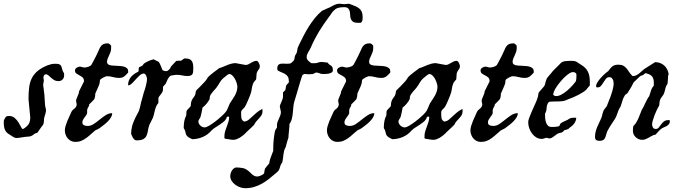

<svg xmlns="http://www.w3.org/2000/svg" viewBox="-49 -743 3648 1027"><path d="M-28.3 -99.6Q-24.9 -105.5 -22.9 -109.6Q-21 -113.8 -18.6 -116.7Q-16.1 -119.6 -12.2 -121.1Q-8.3 -122.6 0 -122.6Q17.6 -122.6 29.8 -111.8Q42 -101.1 50 -88.1Q58.1 -75.2 63.2 -64.5Q68.4 -53.7 71.8 -53.2Q71.8 -52.2 74 -53.2Q76.2 -54.2 77.6 -54.7Q97.2 -67.4 105 -80.3Q112.8 -93.3 112.8 -114.7L103.5 -212.9Q103.5 -248 106.9 -275.6Q110.4 -303.2 121.3 -325Q132.3 -346.7 152.1 -363.3Q171.9 -379.9 205.1 -393.6Q215.3 -397.5 224.9 -399.7Q234.4 -401.9 246.6 -401.9Q259.8 -401.9 266.4 -399.7Q272.9 -397.5 276.4 -392.6Q279.8 -387.7 281.5 -380.6Q283.2 -373.5 286.1 -364.3Q286.6 -363.3 287.8 -361.1Q289.1 -358.9 290.5 -356.4Q292 -354 293 -351.6Q293.9 -349.1 293.9 -348.1V-338.9Q293.9 -326.2 285.4 -317.6Q276.9 -309.1 263.2 -309.1Q250.5 -309.1 241 -314.7Q231.4 -320.3 223.9 -327.4Q216.3 -334.5 209.7 -340.1Q203.1 -345.7 196.8 -345.7Q189.9 -345.7 187 -340.3Q184.1 -335 183.1 -329.6Q183.1 -327.1 183.8 -323.2Q184.6 -319.3 184.6 -318.4Q184.6 -317.4 185.1 -316.9Q185.1 -315.9 185.3 -315.7Q185.5 -315.4 185.5 -314.9Q185.5 -308.6 183.8 -301.8Q182.1 -294.9 182.1 -287.1Q182.1 -286.1 182.1 -284.2Q182.1 -282.2 183.1 -279.8Q186.5 -257.3 188.5 -235.8Q190.4 -214.4 191.4 -189.5Q191.4 -188 191.7 -184.8Q191.9 -181.6 192.4 -178Q192.9 -174.3 193.6 -171.1Q194.3 -168 194.8 -166.5Q194.8 -165 196 -160.6Q197.3 -156.2 197.3 -153.8Q197.3 -150.9 196.3 -145.5Q195.3 -140.1 193.8 -134.5Q192.4 -128.9 190.7 -123.8Q189 -118.7 188 -115.7Q186 -105.5 186 -94.7Q186 -84 180.7 -74.2Q178.2 -71.8 174.3 -66.4Q170.4 -61 166.3 -55.2Q162.1 -49.3 158.4 -43.7Q154.8 -38.1 153.3 -36.1Q151.4 -33.2 149.2 -32.2Q147 -31.2 144.3 -30.8Q141.6 -30.3 139.2 -29.3Q136.7 -28.3 134.8 -26.4Q127 -20 121.3 -17.1Q115.7 -14.2 110.4 -13.2Q105 -12.2 97.9 -12Q90.8 -11.7 80.1 -10.3Q78.6 -9.8 73.5 -9Q68.4 -8.3 62 -7.3Q55.7 -6.3 49.3 -5.6Q43 -4.9 39.6 -4.9Q33.7 -4.9 28.1 -7.3Q22.5 -9.8 17.1 -13.4Q11.7 -17.1 6.6 -20.5Q1.5 -23.9 -2.9 -26.4Q-17.1 -35.2 -22.9 -49.6Q-28.8 -64 -28.8 -82Z M297.9 -45.4Q297.9 -56.2 301.8 -69.3Q305.7 -82.5 311 -95.7Q316.4 -108.9 322.5 -121.3Q328.6 -133.8 332.5 -143.6Q335.9 -150.9 340.3 -154.8Q344.7 -158.7 349.1 -162.1Q353.5 -165.5 356.9 -170.4Q360.4 -175.3 361.3 -185.1L357.9 -202.6Q357.9 -208.5 360.4 -214.8Q362.8 -221.2 365.7 -227.8Q368.7 -234.4 371.1 -241Q373.5 -247.6 374 -254.9L400.4 -307.6Q400.4 -322.3 392.8 -328.9Q385.3 -335.4 376.2 -339.8Q367.2 -344.2 359.6 -349.6Q352.1 -355 352.1 -366.7Q352.1 -371.6 355 -375.2Q357.9 -378.9 362.1 -381.3Q366.2 -383.8 370.8 -385.3Q375.5 -386.7 379.4 -386.7L400.4 -381.8Q405.3 -381.8 411.4 -382.8Q417.5 -383.8 423.3 -385.7Q429.2 -387.7 433.8 -390.6Q438.5 -393.6 440.9 -397.9Q442.9 -401.4 447 -409.2Q451.2 -417 455.8 -425.8Q460.4 -434.6 464.4 -442.4Q468.3 -450.2 469.7 -453.6Q476.1 -465.8 480.2 -476.3Q484.4 -486.8 489.7 -494.6Q495.1 -502.4 503.7 -506.8Q512.2 -511.2 526.9 -511.2Q533.7 -511.2 538.3 -506.3Q543 -501.5 545.4 -498.5V-483.9Q545.4 -473.6 542 -464.4Q538.6 -455.1 534.4 -446.3Q530.3 -437.5 526.9 -429.2Q523.4 -420.9 523.4 -412.1Q523.4 -404.8 527.6 -400.6Q531.7 -396.5 538.8 -394.5Q545.9 -392.6 555.4 -392.1Q564.9 -391.6 575.2 -391.1Q586.4 -390.6 597.4 -389.6Q608.4 -388.7 617.2 -385.5Q626 -382.3 631.3 -376.7Q636.7 -371.1 636.7 -360.8V-355Q624.5 -340.8 614.5 -333.5Q604.5 -326.2 587.9 -326.2Q571.3 -326.2 555.2 -330.8Q539.1 -335.4 522 -335.4Q520.5 -335.4 514.9 -333.3Q509.3 -331.1 503.2 -327.9Q497.1 -324.7 491.9 -321Q486.8 -317.4 485.8 -314.9Q485.8 -314.9 485.6 -312.5Q485.4 -310.1 484.9 -306.9Q484.4 -303.7 484.1 -301Q483.9 -298.3 483.9 -297.4Q482.9 -293.9 481 -289.6Q479 -285.2 479 -283.7L460.4 -241.7Q460.4 -240.7 460.4 -237.1Q460.4 -233.4 459.7 -228.5Q459 -223.6 457.5 -218.5Q456.1 -213.4 453.6 -210.4Q452.1 -209 448.7 -205.3Q445.3 -201.7 441.4 -197.8Q437.5 -193.8 433.8 -190.2Q430.2 -186.5 428.2 -185.1Q428.2 -179.7 426.5 -176Q424.8 -172.4 422.9 -169.2Q420.9 -166 419.2 -162.4Q417.5 -158.7 417 -153.8V-137.7Q415.5 -131.8 411.4 -126Q407.2 -120.1 402.8 -114.3Q398.4 -108.4 395 -102.1Q391.6 -95.7 391.6 -88.9Q391.6 -76.7 400.6 -73Q409.7 -69.3 419.9 -69.3Q437.5 -69.3 453.1 -80.1Q468.8 -90.8 484.4 -103.5Q500 -116.2 516.4 -127Q532.7 -137.7 551.3 -137.7Q551.3 -126.5 544.9 -115.7Q538.6 -105 529.1 -95Q519.5 -85 507.8 -75.9Q496.1 -66.9 485.8 -59.1Q484.9 -58.6 484.1 -57.9Q483.4 -57.1 480.7 -55.7Q478 -54.2 473.4 -51.8Q468.8 -49.3 460.4 -45.4Q448.2 -35.6 436.8 -24.9Q425.3 -14.2 412.6 -4.9Q399.9 4.4 385.7 10.3Q371.6 16.1 354 16.1Q341.3 16.1 331.1 11Q320.8 5.9 313.5 -2.7Q306.2 -11.2 302 -22.5Q297.9 -33.7 297.9 -45.4Z M652.3 -27.8Q653.3 -61 664.1 -88.1Q674.8 -115.2 690.4 -142.6Q694.3 -149.9 697 -158.9Q699.7 -168 701.7 -177.2Q703.6 -186.5 705.6 -195.6Q707.5 -204.6 710.4 -211.9L720.7 -250Q722.2 -253.9 725.1 -262.2Q728 -270.5 730.5 -280.8Q732.9 -291 735.1 -301.8Q737.3 -312.5 737.3 -320.8Q737.3 -324.2 736.1 -329.1Q734.9 -334 732.7 -338.6Q730.5 -343.3 727.3 -346.4Q724.1 -349.6 719.7 -349.6Q709.5 -349.6 699.5 -340.8Q689.5 -332 679.4 -320.8Q669.4 -309.6 659.4 -299.3Q649.4 -289.1 638.7 -286.1Q636.2 -287.1 636.2 -289.6Q636.2 -302.7 640.9 -313.7Q645.5 -324.7 653.3 -333.3Q661.1 -341.8 670.4 -348.1Q679.7 -354.5 689.5 -358.9Q691.9 -360.8 692.4 -364.3Q692.9 -367.7 692.9 -376Q692.9 -382.3 696.3 -384.3Q696.8 -384.8 702.4 -387Q708 -389.2 710.4 -390.1Q710.9 -390.6 712.6 -392.3Q714.4 -394 716.1 -396.2Q717.8 -398.4 719 -400.4Q720.2 -402.3 720.7 -402.8Q733.4 -411.1 745.8 -416.7Q758.3 -422.4 772.9 -425.8Q774.4 -424.8 778.1 -423.1Q781.7 -421.4 785.6 -419.2Q789.6 -417 793.2 -415.3Q796.9 -413.6 798.3 -413.1Q801.8 -410.6 804.9 -404.3Q808.1 -397.9 811 -390.6Q814 -383.3 816.4 -377Q818.8 -370.6 820.3 -367.7Q824.2 -365.2 829.3 -363.8Q834.5 -362.3 839.8 -362.3Q843.3 -362.3 847.7 -364.7Q852.1 -367.2 855.7 -370.8Q859.4 -374.5 862.1 -378.9Q864.7 -383.3 865.2 -386.7L893.1 -416.5Q895 -417.5 897.9 -417.7Q900.9 -418 904.8 -418H916.5Q918 -418 919.9 -418.9Q921.9 -419.9 922.4 -419.9Q922.9 -419.9 924.6 -421.4Q926.3 -422.9 928.5 -424.6Q930.7 -426.3 932.6 -427.7Q934.6 -429.2 935.1 -429.2Q935.1 -430.2 938.5 -430.2Q941.9 -430.2 944.3 -430.2Q957.5 -430.2 965.3 -426.3Q973.1 -422.4 977.5 -415.5Q981.9 -408.7 983.4 -399.2Q984.9 -389.6 984.9 -378.4Q984.9 -367.7 984.1 -359.6Q983.4 -351.6 980.2 -346.4Q977.1 -341.3 970.5 -338.9Q963.9 -336.4 952.1 -336.4Q939 -336.4 925.8 -339.6Q912.6 -342.8 895.5 -342.8Q894 -342.8 889.9 -342.3Q885.7 -341.8 880.6 -341.1Q875.5 -340.3 871.1 -339.6Q866.7 -338.9 865.2 -338.9Q858.9 -335 855 -330.1Q851.1 -325.2 848.1 -319.3Q845.2 -313.5 842.8 -307.4Q840.3 -301.3 837.4 -295.4L822.8 -278.8V-263.7Q822.3 -255.9 819.1 -250Q815.9 -244.1 811.8 -239Q807.6 -233.9 804 -229.2Q800.3 -224.6 798.3 -218.8V-193.4Q798.3 -192.4 795.4 -188.2Q792.5 -184.1 791.5 -183.1Q786.6 -175.8 783.7 -167Q780.8 -158.2 778.6 -149.4Q776.4 -140.6 774.4 -131.6Q772.5 -122.6 769.5 -114.3L750 -75.2Q744.1 -57.6 741.9 -42.2Q739.7 -26.9 734.1 -15.9Q728.5 -4.9 716.8 1.5Q705.1 7.8 680.2 7.8Q674.8 7.8 670.2 3.7Q665.5 -0.5 661.9 -6.3Q658.2 -12.2 655.8 -18.3Q653.3 -24.4 652.3 -27.8Z M1151.4 -3.4V-15.1Q1151.4 -28.3 1155.3 -41Q1159.2 -53.7 1164.1 -66.2Q1168.9 -78.6 1172.9 -91.8Q1176.8 -105 1176.8 -119.1Q1169.4 -119.1 1167 -118.7Q1164.6 -118.2 1163.8 -116.5Q1163.1 -114.7 1162.6 -111.8Q1162.1 -108.9 1158.2 -104Q1154.3 -97.2 1145 -89.8Q1135.7 -82.5 1125 -75.4Q1114.3 -68.4 1104 -62Q1093.8 -55.7 1088.9 -50.8L1081.1 -43.9Q1072.3 -33.2 1060.5 -24.7Q1048.8 -16.1 1035.2 -10.3Q1021.5 -4.4 1007.1 -1.5Q992.7 1.5 979 1.5Q960.4 -6.8 954.1 -12.9Q947.8 -19 945.6 -25.1Q943.4 -31.2 942.1 -39.1Q940.9 -46.9 933.6 -58.1Q933.6 -60.1 933.8 -64.7Q934.1 -69.3 934.3 -74.2Q934.6 -79.1 935.1 -83.5Q935.5 -87.9 936 -89.4Q936 -90.3 936.8 -94.7Q937.5 -99.1 939 -104.2Q940.4 -109.4 942.4 -114.5Q944.3 -119.6 946.3 -122.6Q948.2 -129.4 947.8 -138.2Q947.3 -147 951.2 -153.8Q952.1 -154.3 955.1 -157.5Q958 -160.6 961.4 -164.3Q964.8 -168 967.5 -171.1Q970.2 -174.3 970.7 -174.8Q971.7 -175.8 971.7 -179.4Q971.7 -183.1 972.2 -188.5Q973.1 -192.9 973.6 -196.8Q974.1 -200.7 975.1 -201.7L977.5 -208Q980.5 -214.4 987.3 -222.9Q994.1 -231.4 996.1 -239.7Q998 -246.6 998 -251.5Q998 -256.3 1002.9 -261.7Q1005.9 -264.2 1012.7 -271Q1019.5 -277.8 1026.9 -285.4Q1034.2 -293 1040.5 -299.8Q1046.9 -306.6 1049.3 -309.1Q1049.8 -309.6 1052 -312.7Q1054.2 -315.9 1056.4 -319.1Q1058.6 -322.3 1060.5 -325.2Q1062.5 -328.1 1062.5 -328.6Q1067.9 -335 1076.2 -342Q1084.5 -349.1 1093.3 -355.7Q1102.1 -362.3 1110.1 -368.2Q1118.2 -374 1123.5 -378.4Q1134.3 -381.3 1145 -386Q1155.8 -390.6 1166.5 -395Q1177.2 -399.4 1188.5 -402.3Q1199.7 -405.3 1211.4 -405.3L1264.6 -395.5Q1272.5 -395.5 1279.3 -398.9Q1286.1 -402.3 1293 -406.5Q1299.8 -410.6 1307.1 -414.1Q1314.5 -417.5 1323.7 -417.5Q1327.1 -417.5 1330.3 -414.1Q1333.5 -410.6 1335.7 -406Q1337.9 -401.4 1339.4 -396.7Q1340.8 -392.1 1340.8 -390.1Q1340.8 -382.8 1339.1 -378.9Q1337.4 -375 1334.7 -371.3Q1332 -367.7 1329.1 -363.3Q1326.2 -358.9 1323.7 -350.6L1321.3 -319.3Q1321.3 -318.4 1319.8 -316.7Q1318.4 -314.9 1316.4 -312.7Q1314.5 -310.5 1313 -308.8Q1311.5 -307.1 1311 -306.6Q1306.2 -299.8 1303.7 -293.2Q1301.3 -286.6 1299.8 -279.8Q1298.3 -272.9 1297.4 -266.1Q1296.4 -259.3 1294.9 -252Q1293.9 -247.6 1289.3 -235.1Q1284.7 -222.7 1278.8 -209Q1272.9 -195.3 1267.6 -183.8Q1262.2 -172.4 1260.3 -170.4Q1256.3 -165.5 1252.9 -162.4Q1249.5 -159.2 1246.8 -156.2Q1244.1 -153.3 1242.4 -149.9Q1240.7 -146.5 1240.7 -141.1Q1240.7 -138.7 1240.7 -132.8Q1240.7 -127 1241.2 -120.6Q1241.7 -114.3 1242.7 -109.4Q1243.7 -104.5 1245.1 -104Q1247.1 -99.6 1252 -95.9Q1256.8 -92.3 1262.2 -92.3L1264.6 -95.2Q1272.5 -95.2 1280.8 -102.1Q1289.1 -108.9 1299.3 -118.7Q1309.6 -128.4 1322.5 -139.6Q1335.4 -150.9 1352.5 -159.7Q1353.5 -159.7 1354.2 -158.4Q1355 -157.2 1355 -156.2V-147Q1355 -135.7 1349.9 -127.2Q1344.7 -118.7 1337.4 -110.8Q1330.1 -103 1322.8 -94.7Q1315.4 -86.4 1311 -76.2Q1308.6 -73.2 1301.3 -66.2Q1293.9 -59.1 1285.6 -51.5Q1277.3 -43.9 1270 -36.9Q1262.7 -29.8 1260.3 -26.9Q1254.9 -22 1247.8 -16.4Q1240.7 -10.7 1232.7 -6.1Q1224.6 -1.5 1216.1 1.7Q1207.5 4.9 1199.7 4.9Q1189.9 4.9 1177.7 2.4Q1165.5 0 1155.8 -1ZM1012.2 -92.3Q1012.2 -86.4 1015.4 -80.8Q1018.6 -75.2 1023.2 -70.8Q1027.8 -66.4 1033.7 -64Q1039.6 -61.5 1044.9 -61.5Q1054.2 -61.5 1069.8 -70.8Q1085.4 -80.1 1102.1 -92.8Q1118.7 -105.5 1133.5 -118.9Q1148.4 -132.3 1155.8 -141.1Q1164.1 -149.9 1169.2 -163.8Q1174.3 -177.7 1180.2 -189.5Q1186.5 -200.2 1193.8 -210.4Q1201.2 -220.7 1207 -231.4Q1212.9 -242.2 1216.8 -254.2Q1220.7 -266.1 1220.7 -279.8Q1220.7 -285.6 1217.5 -296.9Q1214.4 -308.1 1208.5 -319.3Q1202.6 -330.6 1194.3 -338.9Q1186 -347.2 1175.3 -347.2Q1172.9 -346.2 1168.2 -343Q1163.6 -339.8 1158.7 -335.7Q1153.8 -331.5 1149.4 -327.9Q1145 -324.2 1143.1 -322.8Q1137.7 -317.9 1133.8 -312.7Q1129.9 -307.6 1126.7 -302.2Q1123.5 -296.9 1120.4 -291.3Q1117.2 -285.6 1112.8 -280.3Q1108.9 -273.9 1102.8 -267.3Q1096.7 -260.7 1090.6 -253.7Q1084.5 -246.6 1079.3 -239Q1074.2 -231.4 1072.8 -223.1V-214.4Q1069.8 -207.5 1065.4 -200.9Q1061 -194.3 1055.7 -188Q1050.3 -181.6 1044.7 -176.3Q1039.1 -170.9 1034.2 -167.5Q1033.7 -164.6 1032.5 -158Q1031.2 -151.4 1029.8 -144Q1028.3 -136.7 1026.9 -130.6Q1025.4 -124.5 1024.9 -122.6Q1023.9 -117.2 1022 -113.8Q1020 -110.4 1017.8 -107.2Q1015.6 -104 1013.9 -100.6Q1012.2 -97.2 1012.2 -92.3Z M1182.6 199.2Q1182.6 192.9 1184.8 184.6Q1187 176.3 1191.4 169.4Q1195.8 162.6 1201.9 157.7Q1208 152.8 1215.3 152.8Q1229.5 152.8 1245.6 155.3Q1261.7 157.7 1272.9 166.5Q1279.3 170.4 1285.2 176.3Q1291 182.1 1297.4 187.7Q1303.7 193.4 1310.8 197.3Q1317.9 201.2 1327.1 201.2Q1330.1 201.2 1335.7 199.7Q1341.3 198.2 1347.2 195.6Q1353 192.9 1357.9 189.7Q1362.8 186.5 1364.3 182.6Q1364.3 180.7 1364.7 176.8Q1365.2 172.9 1366 169.2Q1366.7 165.5 1367.4 162.4Q1368.2 159.2 1369.1 158.2Q1369.6 157.2 1372.8 153.3Q1376 149.4 1379.6 144.8Q1383.3 140.1 1386.7 136.2Q1390.1 132.3 1391.1 130.9L1393.6 116.7Q1394 113.8 1396.7 106.2Q1399.4 98.6 1402.6 90.1Q1405.8 81.5 1408.7 74Q1411.6 66.4 1412.6 64V48.3Q1412.6 25.9 1415.3 1.2Q1418 -23.4 1421.9 -41.5Q1421.9 -43 1423.3 -45.9Q1424.8 -48.8 1426.8 -52Q1428.7 -55.2 1430.4 -57.6Q1432.1 -60.1 1432.6 -61V-76.2Q1433.1 -85.4 1436.5 -93.5Q1439.9 -101.6 1443.6 -109.6Q1447.3 -117.7 1450.4 -126.2Q1453.6 -134.8 1453.6 -144.5L1447.8 -172.4Q1447.8 -177.2 1450.2 -183.3Q1452.6 -189.5 1455.6 -196Q1458.5 -202.6 1461.2 -210Q1463.9 -217.3 1464.8 -224.6V-249L1477.5 -261.2Q1477.5 -262.2 1478.3 -266.1Q1479 -270 1479.7 -274.4Q1480.5 -278.8 1481.2 -282.7Q1481.9 -286.6 1482.4 -287.1L1496.1 -302.2V-308.1Q1496.1 -323.2 1491.2 -331.8Q1486.3 -340.3 1478 -345.7Q1469.7 -351.1 1459.2 -355.2Q1448.7 -359.4 1437.5 -365.7Q1435.1 -368.2 1434.6 -371.3Q1434.1 -374.5 1434.1 -377Q1434.1 -385.3 1436.5 -390.4Q1439 -395.5 1442.9 -398.2Q1446.8 -400.9 1451.9 -401.9Q1457 -402.8 1462.9 -402.8L1488.3 -401.9Q1496.1 -401.9 1501.7 -403.1Q1507.3 -404.3 1511.2 -408.2Q1517.6 -413.6 1520.5 -417Q1523.4 -420.4 1524.7 -423.6Q1525.9 -426.8 1526.4 -431.2Q1526.9 -435.5 1528.3 -442.9Q1528.3 -443.4 1530.8 -448Q1533.2 -452.6 1534.2 -453.6Q1537.1 -457.5 1538.6 -462.4Q1540 -467.3 1540.8 -472.9Q1541.5 -478.5 1542.7 -484.1Q1543.9 -489.7 1546.9 -495.1L1552.7 -507.8Q1564 -531.2 1576.7 -555.4Q1589.4 -579.6 1604 -602.8Q1618.7 -626 1635.7 -647Q1652.8 -668 1673.3 -685.1L1703.1 -698.7Q1712.4 -701.7 1719.7 -706.1Q1727.1 -710.4 1734.4 -714.1Q1741.7 -717.8 1749.8 -720.5Q1757.8 -723.1 1768.1 -723.1L1791.5 -720.7Q1798.3 -720.7 1805.4 -721.9Q1812.5 -723.1 1817.9 -723.1Q1821.3 -721.7 1824.2 -720.7Q1826.7 -719.7 1828.9 -719Q1831.1 -718.3 1832 -717.8Q1844.2 -713.4 1855 -708.5Q1865.7 -703.6 1873.8 -696.5Q1881.8 -689.5 1886.2 -679.2Q1890.6 -668.9 1890.6 -653.8V-645.5Q1890.6 -638.7 1888.9 -632.1Q1887.2 -625.5 1880.4 -621.1H1864.3Q1846.7 -621.1 1838.6 -627.2Q1830.6 -633.3 1827.4 -642.6Q1824.2 -651.9 1824 -662.8Q1823.7 -673.8 1821.5 -683.1Q1819.3 -692.4 1813 -698.5Q1806.6 -704.6 1791.5 -704.6Q1775.9 -704.6 1762.5 -701.7Q1749 -698.7 1737.8 -687.5Q1729.5 -680.7 1723.9 -671.4Q1718.3 -662.1 1711.4 -653.8Q1695.3 -631.8 1681.9 -612.3Q1668.5 -592.8 1656.7 -573.2Q1645 -553.7 1634.3 -533Q1623.5 -512.2 1613.3 -488.3Q1610.4 -481 1606.4 -474.9Q1602.5 -468.8 1599.1 -462.9Q1595.7 -457 1593.5 -450.7Q1591.3 -444.3 1591.3 -436.5Q1591.3 -426.8 1599.6 -418.5Q1607.9 -410.2 1616.7 -404.8H1634.8Q1640.1 -404.8 1644 -405.8Q1647.9 -406.7 1652.1 -408.2Q1656.2 -409.7 1660.6 -410.6Q1665 -411.6 1670.9 -411.6Q1672.4 -411.6 1677 -411.1Q1681.6 -410.6 1687 -410.2Q1692.4 -409.7 1697 -408.9Q1701.7 -408.2 1703.1 -408.2Q1709 -399.9 1714.4 -396.7Q1719.7 -393.6 1723.4 -390.6Q1727.1 -387.7 1729.2 -382.8Q1731.4 -377.9 1731.4 -366.7Q1731.4 -359.4 1725.3 -355.5Q1719.2 -351.6 1710.7 -349.6Q1702.1 -347.7 1692.9 -347.4Q1683.6 -347.2 1677.7 -347.2Q1668 -347.2 1659.7 -351.1Q1651.4 -355 1641.1 -355L1625 -347.2Q1615.2 -345.7 1604 -345.7Q1591.8 -345.7 1578.1 -347.2Q1576.7 -346.2 1574.7 -345.2Q1573.2 -344.2 1571.5 -343.3Q1569.8 -342.3 1568.8 -341.3Q1567.9 -340.3 1564.9 -331.1Q1562 -321.8 1557.6 -307.9Q1553.2 -293.9 1548.6 -277.8Q1543.9 -261.7 1539.6 -246.8Q1535.2 -231.9 1531.7 -220.7Q1528.3 -209.5 1527.3 -206.1Q1522 -191.4 1520.5 -175Q1519 -158.7 1517.6 -142.3Q1516.1 -126 1512.7 -110.1Q1509.3 -94.2 1499.5 -80.1Q1499.5 -75.7 1498.8 -65.2Q1498 -54.7 1496.8 -43Q1495.6 -31.2 1494.6 -20.8Q1493.7 -10.3 1493.7 -5.9Q1492.7 -4.4 1491 1.5Q1489.3 7.3 1487.1 14.6Q1484.9 22 1482.9 29.5Q1481 37.1 1480 41.5Q1479.5 42.5 1479 43.9Q1478.5 44.9 1478 45.9Q1477.5 46.9 1477.5 47.4Q1472.7 55.2 1470.5 64.7Q1468.3 74.2 1467 84.5Q1465.8 94.7 1464.6 104.7Q1463.4 114.7 1461.4 124Q1461.4 125 1460 127.4Q1458.5 129.9 1457 130.9Q1451.7 138.7 1449.2 149.4Q1446.8 160.2 1440.9 169.9Q1440.9 169.9 1439 171.9Q1437 173.8 1434.6 176.3Q1432.1 178.7 1429.7 180.9Q1427.2 183.1 1425.8 184.1Q1407.7 199.7 1389.6 214.1Q1371.6 228.5 1351.8 239.5Q1332 250.5 1310.1 257.1Q1288.1 263.7 1262.7 263.7Q1249.5 263.7 1235.4 258.8Q1221.2 253.9 1209.5 245.1Q1197.8 236.3 1190.2 224.6Q1182.6 212.9 1182.6 199.2Z M1699.7 -45.4Q1699.7 -56.2 1703.6 -69.3Q1707.5 -82.5 1712.9 -95.7Q1718.3 -108.9 1724.4 -121.3Q1730.5 -133.8 1734.4 -143.6Q1737.8 -150.9 1742.2 -154.8Q1746.6 -158.7 1751 -162.1Q1755.4 -165.5 1758.8 -170.4Q1762.2 -175.3 1763.2 -185.1L1759.8 -202.6Q1759.8 -208.5 1762.2 -214.8Q1764.6 -221.2 1767.6 -227.8Q1770.5 -234.4 1772.9 -241Q1775.4 -247.6 1775.9 -254.9L1802.2 -307.6Q1802.2 -322.3 1794.7 -328.9Q1787.1 -335.4 1778.1 -339.8Q1769 -344.2 1761.5 -349.6Q1753.9 -355 1753.9 -366.7Q1753.9 -371.6 1756.8 -375.2Q1759.8 -378.9 1763.9 -381.3Q1768.1 -383.8 1772.7 -385.3Q1777.3 -386.7 1781.2 -386.7L1802.2 -381.8Q1807.1 -381.8 1813.2 -382.8Q1819.3 -383.8 1825.2 -385.7Q1831.1 -387.7 1835.7 -390.6Q1840.3 -393.6 1842.8 -397.9Q1844.7 -401.4 1848.9 -409.2Q1853 -417 1857.7 -425.8Q1862.3 -434.6 1866.2 -442.4Q1870.1 -450.2 1871.6 -453.6Q1877.9 -465.8 1882.1 -476.3Q1886.2 -486.8 1891.6 -494.6Q1897 -502.4 1905.5 -506.8Q1914.1 -511.2 1928.7 -511.2Q1935.5 -511.2 1940.2 -506.3Q1944.8 -501.5 1947.3 -498.5V-483.9Q1947.3 -473.6 1943.8 -464.4Q1940.4 -455.1 1936.3 -446.3Q1932.1 -437.5 1928.7 -429.2Q1925.3 -420.9 1925.3 -412.1Q1925.3 -404.8 1929.4 -400.6Q1933.6 -396.5 1940.7 -394.5Q1947.8 -392.6 1957.3 -392.1Q1966.8 -391.6 1977.1 -391.1Q1988.3 -390.6 1999.3 -389.6Q2010.3 -388.7 2019 -385.5Q2027.8 -382.3 2033.2 -376.7Q2038.6 -371.1 2038.6 -360.8V-355Q2026.4 -340.8 2016.4 -333.5Q2006.3 -326.2 1989.7 -326.2Q1973.1 -326.2 1957 -330.8Q1940.9 -335.4 1923.8 -335.4Q1922.4 -335.4 1916.7 -333.3Q1911.1 -331.1 1905 -327.9Q1898.9 -324.7 1893.8 -321Q1888.7 -317.4 1887.7 -314.9Q1887.7 -314.9 1887.5 -312.5Q1887.2 -310.1 1886.7 -306.9Q1886.2 -303.7 1886 -301Q1885.7 -298.3 1885.7 -297.4Q1884.8 -293.9 1882.8 -289.6Q1880.9 -285.2 1880.9 -283.7L1862.3 -241.7Q1862.3 -240.7 1862.3 -237.1Q1862.3 -233.4 1861.6 -228.5Q1860.8 -223.6 1859.4 -218.5Q1857.9 -213.4 1855.5 -210.4Q1854 -209 1850.6 -205.3Q1847.2 -201.7 1843.3 -197.8Q1839.4 -193.8 1835.7 -190.2Q1832 -186.5 1830.1 -185.1Q1830.1 -179.7 1828.4 -176Q1826.7 -172.4 1824.7 -169.2Q1822.8 -166 1821 -162.4Q1819.3 -158.7 1818.8 -153.8V-137.7Q1817.4 -131.8 1813.2 -126Q1809.1 -120.1 1804.7 -114.3Q1800.3 -108.4 1796.9 -102.1Q1793.5 -95.7 1793.5 -88.9Q1793.5 -76.7 1802.5 -73Q1811.5 -69.3 1821.8 -69.3Q1839.4 -69.3 1855 -80.1Q1870.6 -90.8 1886.2 -103.5Q1901.9 -116.2 1918.2 -127Q1934.6 -137.7 1953.1 -137.7Q1953.1 -126.5 1946.8 -115.7Q1940.4 -105 1930.9 -95Q1921.4 -85 1909.7 -75.9Q1897.9 -66.9 1887.7 -59.1Q1886.7 -58.6 1886 -57.9Q1885.3 -57.1 1882.6 -55.7Q1879.9 -54.2 1875.2 -51.8Q1870.6 -49.3 1862.3 -45.4Q1850.1 -35.6 1838.6 -24.9Q1827.1 -14.2 1814.5 -4.9Q1801.8 4.4 1787.6 10.3Q1773.4 16.1 1755.9 16.1Q1743.2 16.1 1732.9 11Q1722.7 5.9 1715.3 -2.7Q1708 -11.2 1703.9 -22.5Q1699.7 -33.7 1699.7 -45.4Z M2221.7 -3.4V-15.1Q2221.7 -28.3 2225.6 -41Q2229.5 -53.7 2234.4 -66.2Q2239.3 -78.6 2243.2 -91.8Q2247.1 -105 2247.1 -119.1Q2239.7 -119.1 2237.3 -118.7Q2234.9 -118.2 2234.1 -116.5Q2233.4 -114.7 2232.9 -111.8Q2232.4 -108.9 2228.5 -104Q2224.6 -97.2 2215.3 -89.8Q2206.1 -82.5 2195.3 -75.4Q2184.6 -68.4 2174.3 -62Q2164.1 -55.7 2159.2 -50.8L2151.4 -43.9Q2142.6 -33.2 2130.9 -24.7Q2119.1 -16.1 2105.5 -10.3Q2091.8 -4.4 2077.4 -1.5Q2063 1.5 2049.3 1.5Q2030.8 -6.8 2024.4 -12.9Q2018.1 -19 2015.9 -25.1Q2013.7 -31.2 2012.5 -39.1Q2011.2 -46.9 2003.9 -58.1Q2003.9 -60.1 2004.2 -64.7Q2004.4 -69.3 2004.6 -74.2Q2004.9 -79.1 2005.4 -83.5Q2005.9 -87.9 2006.3 -89.4Q2006.3 -90.3 2007.1 -94.7Q2007.8 -99.1 2009.3 -104.2Q2010.7 -109.4 2012.7 -114.5Q2014.6 -119.6 2016.6 -122.6Q2018.6 -129.4 2018.1 -138.2Q2017.6 -147 2021.5 -153.8Q2022.5 -154.3 2025.4 -157.5Q2028.3 -160.6 2031.7 -164.3Q2035.2 -168 2037.8 -171.1Q2040.5 -174.3 2041 -174.8Q2042 -175.8 2042 -179.4Q2042 -183.1 2042.5 -188.5Q2043.5 -192.9 2043.9 -196.8Q2044.4 -200.7 2045.4 -201.7L2047.9 -208Q2050.8 -214.4 2057.6 -222.9Q2064.5 -231.4 2066.4 -239.7Q2068.4 -246.6 2068.4 -251.5Q2068.4 -256.3 2073.2 -261.7Q2076.2 -264.2 2083 -271Q2089.8 -277.8 2097.2 -285.4Q2104.5 -293 2110.8 -299.8Q2117.2 -306.6 2119.6 -309.1Q2120.1 -309.6 2122.3 -312.7Q2124.5 -315.9 2126.7 -319.1Q2128.9 -322.3 2130.9 -325.2Q2132.8 -328.1 2132.8 -328.6Q2138.2 -335 2146.5 -342Q2154.8 -349.1 2163.6 -355.7Q2172.4 -362.3 2180.4 -368.2Q2188.5 -374 2193.8 -378.4Q2204.6 -381.3 2215.3 -386Q2226.1 -390.6 2236.8 -395Q2247.6 -399.4 2258.8 -402.3Q2270 -405.3 2281.7 -405.3L2335 -395.5Q2342.8 -395.5 2349.6 -398.9Q2356.4 -402.3 2363.3 -406.5Q2370.1 -410.6 2377.4 -414.1Q2384.8 -417.5 2394 -417.5Q2397.5 -417.5 2400.6 -414.1Q2403.8 -410.6 2406 -406Q2408.2 -401.4 2409.7 -396.7Q2411.1 -392.1 2411.1 -390.1Q2411.1 -382.8 2409.4 -378.9Q2407.7 -375 2405 -371.3Q2402.3 -367.7 2399.4 -363.3Q2396.5 -358.9 2394 -350.6L2391.6 -319.3Q2391.6 -318.4 2390.1 -316.7Q2388.7 -314.9 2386.7 -312.7Q2384.8 -310.5 2383.3 -308.8Q2381.8 -307.1 2381.3 -306.6Q2376.5 -299.8 2374 -293.2Q2371.6 -286.6 2370.1 -279.8Q2368.7 -272.9 2367.7 -266.1Q2366.7 -259.3 2365.2 -252Q2364.3 -247.6 2359.6 -235.1Q2355 -222.7 2349.1 -209Q2343.3 -195.3 2337.9 -183.8Q2332.5 -172.4 2330.6 -170.4Q2326.7 -165.5 2323.2 -162.4Q2319.8 -159.2 2317.1 -156.2Q2314.5 -153.3 2312.7 -149.9Q2311 -146.5 2311 -141.1Q2311 -138.7 2311 -132.8Q2311 -127 2311.5 -120.6Q2312 -114.3 2313 -109.4Q2314 -104.5 2315.4 -104Q2317.4 -99.6 2322.3 -95.9Q2327.1 -92.3 2332.5 -92.3L2335 -95.2Q2342.8 -95.2 2351.1 -102.1Q2359.4 -108.9 2369.6 -118.7Q2379.9 -128.4 2392.8 -139.6Q2405.8 -150.9 2422.9 -159.7Q2423.8 -159.7 2424.6 -158.4Q2425.3 -157.2 2425.3 -156.2V-147Q2425.3 -135.7 2420.2 -127.2Q2415 -118.7 2407.7 -110.8Q2400.4 -103 2393.1 -94.7Q2385.7 -86.4 2381.3 -76.2Q2378.9 -73.2 2371.6 -66.2Q2364.3 -59.1 2356 -51.5Q2347.7 -43.9 2340.3 -36.9Q2333 -29.8 2330.6 -26.9Q2325.2 -22 2318.1 -16.4Q2311 -10.7 2303 -6.1Q2294.9 -1.5 2286.4 1.7Q2277.8 4.9 2270 4.9Q2260.3 4.9 2248 2.4Q2235.8 0 2226.1 -1ZM2082.5 -92.3Q2082.5 -86.4 2085.7 -80.8Q2088.9 -75.2 2093.5 -70.8Q2098.1 -66.4 2104 -64Q2109.9 -61.5 2115.2 -61.5Q2124.5 -61.5 2140.1 -70.8Q2155.8 -80.1 2172.4 -92.8Q2189 -105.5 2203.9 -118.9Q2218.8 -132.3 2226.1 -141.1Q2234.4 -149.9 2239.5 -163.8Q2244.6 -177.7 2250.5 -189.5Q2256.8 -200.2 2264.2 -210.4Q2271.5 -220.7 2277.3 -231.4Q2283.2 -242.2 2287.1 -254.2Q2291 -266.1 2291 -279.8Q2291 -285.6 2287.8 -296.9Q2284.7 -308.1 2278.8 -319.3Q2272.9 -330.6 2264.6 -338.9Q2256.3 -347.2 2245.6 -347.2Q2243.2 -346.2 2238.5 -343Q2233.9 -339.8 2229 -335.7Q2224.1 -331.5 2219.7 -327.9Q2215.3 -324.2 2213.4 -322.8Q2208 -317.9 2204.1 -312.7Q2200.2 -307.6 2197 -302.2Q2193.8 -296.9 2190.7 -291.3Q2187.5 -285.6 2183.1 -280.3Q2179.2 -273.9 2173.1 -267.3Q2167 -260.7 2160.9 -253.7Q2154.8 -246.6 2149.7 -239Q2144.5 -231.4 2143.1 -223.1V-214.4Q2140.1 -207.5 2135.7 -200.9Q2131.3 -194.3 2126 -188Q2120.6 -181.6 2115 -176.3Q2109.4 -170.9 2104.5 -167.5Q2104 -164.6 2102.8 -158Q2101.6 -151.4 2100.1 -144Q2098.6 -136.7 2097.2 -130.6Q2095.7 -124.5 2095.2 -122.6Q2094.2 -117.2 2092.3 -113.8Q2090.3 -110.4 2088.1 -107.2Q2085.9 -104 2084.2 -100.6Q2082.5 -97.2 2082.5 -92.3Z M2467.3 -45.4Q2467.3 -56.2 2471.2 -69.3Q2475.1 -82.5 2480.5 -95.7Q2485.8 -108.9 2491.9 -121.3Q2498 -133.8 2502 -143.6Q2505.4 -150.9 2509.8 -154.8Q2514.2 -158.7 2518.6 -162.1Q2522.9 -165.5 2526.4 -170.4Q2529.8 -175.3 2530.8 -185.1L2527.3 -202.6Q2527.3 -208.5 2529.8 -214.8Q2532.2 -221.2 2535.2 -227.8Q2538.1 -234.4 2540.5 -241Q2543 -247.6 2543.5 -254.9L2569.8 -307.6Q2569.8 -322.3 2562.3 -328.9Q2554.7 -335.4 2545.7 -339.8Q2536.6 -344.2 2529.1 -349.6Q2521.5 -355 2521.5 -366.7Q2521.5 -371.6 2524.4 -375.2Q2527.3 -378.9 2531.5 -381.3Q2535.6 -383.8 2540.3 -385.3Q2544.9 -386.7 2548.8 -386.7L2569.8 -381.8Q2574.7 -381.8 2580.8 -382.8Q2586.9 -383.8 2592.8 -385.7Q2598.6 -387.7 2603.3 -390.6Q2607.9 -393.6 2610.4 -397.9Q2612.3 -401.4 2616.5 -409.2Q2620.6 -417 2625.2 -425.8Q2629.9 -434.6 2633.8 -442.4Q2637.7 -450.2 2639.2 -453.6Q2645.5 -465.8 2649.7 -476.3Q2653.8 -486.8 2659.2 -494.6Q2664.6 -502.4 2673.1 -506.8Q2681.6 -511.2 2696.3 -511.2Q2703.1 -511.2 2707.8 -506.3Q2712.4 -501.5 2714.8 -498.5V-483.9Q2714.8 -473.6 2711.4 -464.4Q2708 -455.1 2703.9 -446.3Q2699.7 -437.5 2696.3 -429.2Q2692.9 -420.9 2692.9 -412.1Q2692.9 -404.8 2697 -400.6Q2701.2 -396.5 2708.3 -394.5Q2715.3 -392.6 2724.9 -392.1Q2734.4 -391.6 2744.6 -391.1Q2755.9 -390.6 2766.8 -389.6Q2777.8 -388.7 2786.6 -385.5Q2795.4 -382.3 2800.8 -376.7Q2806.2 -371.1 2806.2 -360.8V-355Q2793.9 -340.8 2783.9 -333.5Q2773.9 -326.2 2757.3 -326.2Q2740.7 -326.2 2724.6 -330.8Q2708.5 -335.4 2691.4 -335.4Q2689.9 -335.4 2684.3 -333.3Q2678.7 -331.1 2672.6 -327.9Q2666.5 -324.7 2661.4 -321Q2656.2 -317.4 2655.3 -314.9Q2655.3 -314.9 2655 -312.5Q2654.8 -310.1 2654.3 -306.9Q2653.8 -303.7 2653.6 -301Q2653.3 -298.3 2653.3 -297.4Q2652.3 -293.9 2650.4 -289.6Q2648.4 -285.2 2648.4 -283.7L2629.9 -241.7Q2629.9 -240.7 2629.9 -237.1Q2629.9 -233.4 2629.2 -228.5Q2628.4 -223.6 2627 -218.5Q2625.5 -213.4 2623 -210.4Q2621.6 -209 2618.2 -205.3Q2614.7 -201.7 2610.8 -197.8Q2606.9 -193.8 2603.3 -190.2Q2599.6 -186.5 2597.7 -185.1Q2597.7 -179.7 2595.9 -176Q2594.2 -172.4 2592.3 -169.2Q2590.3 -166 2588.6 -162.4Q2586.9 -158.7 2586.4 -153.8V-137.7Q2585 -131.8 2580.8 -126Q2576.7 -120.1 2572.3 -114.3Q2567.9 -108.4 2564.5 -102.1Q2561 -95.7 2561 -88.9Q2561 -76.7 2570.1 -73Q2579.1 -69.3 2589.4 -69.3Q2606.9 -69.3 2622.6 -80.1Q2638.2 -90.8 2653.8 -103.5Q2669.4 -116.2 2685.8 -127Q2702.1 -137.7 2720.7 -137.7Q2720.7 -126.5 2714.4 -115.7Q2708 -105 2698.5 -95Q2689 -85 2677.2 -75.9Q2665.5 -66.9 2655.3 -59.1Q2654.3 -58.6 2653.6 -57.9Q2652.8 -57.1 2650.1 -55.7Q2647.5 -54.2 2642.8 -51.8Q2638.2 -49.3 2629.9 -45.4Q2617.7 -35.6 2606.2 -24.9Q2594.7 -14.2 2582 -4.9Q2569.3 4.4 2555.2 10.3Q2541 16.1 2523.4 16.1Q2510.7 16.1 2500.5 11Q2490.2 5.9 2482.9 -2.7Q2475.6 -11.2 2471.4 -22.5Q2467.3 -33.7 2467.3 -45.4Z M2777.3 -98.1Q2777.8 -101.6 2780.5 -109.4Q2783.2 -117.2 2786.9 -126Q2790.5 -134.8 2793.9 -142.8Q2797.4 -150.9 2799.3 -155.3Q2806.2 -171.9 2814.5 -189.2Q2822.8 -206.5 2827.1 -222.2Q2828.6 -225.1 2829.1 -229Q2829.6 -232.9 2830.1 -236.8Q2830.6 -240.7 2831.5 -244.6Q2832.5 -248.5 2835 -251L2860.4 -280.3Q2863.3 -283.7 2865 -288.6Q2866.7 -293.5 2867.9 -298.6Q2869.1 -303.7 2870.4 -308.8Q2871.6 -314 2873.5 -317.4Q2873.5 -318.8 2875.7 -322.8Q2877.9 -326.7 2878.9 -327.6Q2881.3 -330.6 2885.5 -335.7Q2889.6 -340.8 2894 -345.7Q2898.4 -350.6 2901.6 -354.5Q2904.8 -358.4 2904.8 -358.9Q2906.7 -361.8 2913.6 -368.7Q2920.4 -375.5 2928.2 -383.1Q2936 -390.6 2943.1 -397.7Q2950.2 -404.8 2953.1 -408.2Q2961.9 -414.6 2973.9 -416Q2985.8 -417.5 2997.1 -417.5H3012.2Q3020 -417.5 3025.1 -416.3Q3030.3 -415 3034.7 -412.6Q3039.1 -410.2 3044.4 -406.2Q3049.8 -402.3 3058.6 -397Q3085 -381.3 3095.5 -359.9Q3106 -338.4 3106 -307.6V-286.1Q3105 -285.2 3102.3 -282Q3099.6 -278.8 3096.4 -275.1Q3093.3 -271.5 3090.6 -268.3Q3087.9 -265.1 3087.4 -263.7Q3081.5 -257.3 3069.8 -250Q3058.1 -242.7 3044.7 -235.6Q3031.2 -228.5 3018.1 -222.9Q3004.9 -217.3 2996.1 -214.4Q2974.6 -203.6 2959 -201.9Q2943.4 -200.2 2926.8 -200.2Q2918 -200.2 2909.2 -200Q2900.4 -199.7 2888.7 -198.7Q2882.8 -193.4 2880.1 -188Q2877.4 -182.6 2876.2 -177.2Q2875 -171.9 2874.8 -165.8Q2874.5 -159.7 2873.5 -152.8Q2873.5 -152.3 2872.6 -149.7Q2871.6 -147 2870.4 -143.8Q2869.1 -140.6 2867.9 -137.7Q2866.7 -134.8 2866.2 -134.3V-129.4Q2866.2 -120.6 2867.2 -109.4Q2868.2 -98.1 2871.6 -88.1Q2875 -78.1 2881.8 -71Q2888.7 -64 2900.9 -64Q2903.8 -64 2909.4 -64Q2915 -64 2921.4 -64.5Q2927.7 -64.9 2933.8 -66.2Q2939.9 -67.4 2942.9 -69.3Q2943.4 -69.8 2944.3 -72Q2945.3 -74.2 2946.3 -76.7Q2947.3 -79.1 2948.5 -81.3Q2949.7 -83.5 2950.7 -83.5Q2959.5 -90.3 2972.9 -95.5Q2986.3 -100.6 2996.1 -107.9Q3002 -111.3 3007.6 -112.3Q3013.2 -113.3 3019 -113.3H3033.2Q3033.2 -103.5 3029.8 -95.5Q3026.4 -87.4 3021 -80.6Q3015.6 -73.7 3008.8 -68.1Q3002 -62.5 2995.1 -57.6L2991.2 -53.2L2968.3 -45.4Q2967.8 -45.4 2966.6 -43.7Q2965.3 -42 2963.9 -40.3Q2962.4 -38.6 2960.9 -37.1Q2959.5 -35.6 2958 -35.6Q2957.5 -35.2 2955.1 -34.4Q2952.6 -33.7 2950.2 -33Q2947.8 -32.2 2945.6 -31.7Q2943.4 -31.2 2942.9 -31.2Q2935.5 -29.8 2929 -24.9Q2922.4 -20 2916 -15.1Q2909.7 -10.3 2903.1 -6.3Q2896.5 -2.4 2888.7 -2.4Q2885.7 -2.4 2882.1 -4.2Q2878.4 -5.9 2876 -5.9Q2868.7 -5.9 2862.5 -2.9Q2856.4 0 2848.1 0Q2832.5 0 2819.3 -8.1Q2806.2 -16.1 2796.6 -29.1Q2787.1 -42 2781.7 -57.6Q2776.4 -73.2 2776.4 -87.9ZM2910.2 -237.3Q2910.2 -235.4 2912.1 -233.9Q2914.1 -232.4 2916.5 -231.2Q2918.9 -230 2921.4 -229.5Q2923.8 -229 2925.3 -229Q2939.5 -229 2955.3 -237.8Q2971.2 -246.6 2985.8 -259.3Q3000.5 -272 3012.7 -285.6Q3024.9 -299.3 3031.7 -309.1Q3033.7 -316.9 3033.9 -322.8Q3034.2 -328.6 3034.2 -335.4V-347.2Q3030.8 -353 3026.1 -355.2Q3021.5 -357.4 3014.6 -357.4Q3007.3 -357.4 2996.8 -350.8Q2986.3 -344.2 2974.6 -333.5Q2962.9 -322.8 2951.4 -309.3Q2939.9 -295.9 2930.7 -282.7Q2921.4 -269.5 2915.8 -257.3Q2910.2 -245.1 2910.2 -237.3Z M3133.8 -11.7Q3133.8 -26.4 3137.2 -39.3Q3140.6 -52.2 3145.8 -64.5Q3150.9 -76.7 3157 -88.9Q3163.1 -101.1 3168.5 -114.3Q3168.9 -115.2 3169.9 -118.9Q3170.9 -122.6 3171.9 -126.7Q3172.9 -130.9 3173.8 -134.5Q3174.8 -138.2 3175.3 -139.2Q3177.2 -147 3179.2 -151.1Q3181.2 -155.3 3183.6 -158.4Q3186 -161.6 3189 -165Q3191.9 -168.5 3196.3 -174.8Q3197.3 -174.8 3198 -177.2Q3198.7 -179.7 3198.7 -180.7Q3199.2 -182.1 3201.4 -187.5Q3203.6 -192.9 3206.1 -199.2Q3208.5 -205.6 3210.4 -210.9Q3212.4 -216.3 3213.4 -217.3Q3216.3 -225.6 3220 -236.1Q3223.6 -246.6 3226.6 -257.1Q3229.5 -267.6 3231.4 -277.8Q3233.4 -288.1 3233.4 -296.4L3231 -314.5Q3227.1 -321.3 3223.4 -325.7Q3219.7 -330.1 3210 -330.1Q3198.7 -330.1 3191.9 -321.5Q3185.1 -313 3179 -302.7Q3172.9 -292.5 3165.8 -283.9Q3158.7 -275.4 3146.5 -275.4Q3142.1 -275.4 3140.9 -277.6Q3139.6 -279.8 3139.6 -283.7Q3139.6 -292 3147.2 -303.7Q3154.8 -315.4 3165.3 -327.1Q3175.8 -338.9 3186.8 -348.6Q3197.8 -358.4 3204.1 -362.3Q3210.4 -371.1 3216.1 -377.7Q3221.7 -384.3 3227.5 -388.7Q3233.4 -393.1 3241 -395Q3248.5 -397 3258.8 -397Q3275.4 -397 3284.9 -391.6Q3294.4 -386.2 3301.8 -377.7Q3309.1 -369.1 3315.9 -358.4Q3322.8 -347.7 3333.5 -336.9Q3334 -336.4 3334.5 -336.4H3335.9H3338.4Q3347.2 -336.4 3355.2 -340.6Q3363.3 -344.7 3370.6 -350.8Q3377.9 -356.9 3384.8 -363.3Q3391.6 -369.6 3397.5 -374L3455.1 -410.6Q3469.7 -410.6 3482.2 -405.8Q3494.6 -400.9 3503.9 -392.6Q3513.2 -384.3 3519 -373Q3524.9 -361.8 3527.3 -348.6V-348.1Q3527.3 -346.2 3526.4 -342Q3525.4 -337.9 3524.4 -336.9Q3524.4 -334.5 3524.2 -328.4Q3523.9 -322.3 3523.4 -315.7Q3522.9 -309.1 3522.5 -303.2Q3522 -297.4 3521.5 -294.9Q3517.1 -288.6 3514.6 -283.2Q3512.2 -277.8 3510.7 -272.2Q3509.3 -266.6 3507.6 -259.5Q3505.9 -252.4 3502.9 -243.2Q3501 -238.3 3497.8 -233.9Q3494.6 -229.5 3491.5 -225.3Q3488.3 -221.2 3485.4 -216.6Q3482.4 -211.9 3481 -207Q3480.5 -205.6 3479.7 -201.7Q3479 -197.8 3478.5 -193.4Q3478 -189 3477.8 -185.3Q3477.5 -181.6 3477.5 -180.7Q3477.1 -179.7 3476.6 -178.2Q3475.6 -175.3 3475.1 -174.8Q3470.2 -167.5 3464.1 -154.5Q3458 -141.6 3452.4 -127.2Q3446.8 -112.8 3442.9 -99.1Q3439 -85.4 3439 -76.7Q3439 -68.4 3443.8 -60.8Q3448.7 -53.2 3458.5 -53.2Q3468.3 -53.2 3474.4 -60.5Q3480.5 -67.9 3486.8 -76.9Q3493.2 -85.9 3502.2 -93.3Q3511.2 -100.6 3526.9 -100.6Q3529.3 -100.6 3531.7 -100.1Q3534.2 -99.6 3534.2 -96.2Q3534.2 -85.4 3529.1 -79.1Q3523.9 -72.8 3516.6 -68.6Q3509.3 -64.5 3501 -61.3Q3492.7 -58.1 3486.8 -53.2Q3484.9 -51.8 3480.7 -47.9Q3476.6 -43.9 3472.2 -39.1Q3467.8 -34.2 3463.9 -29.8Q3460 -25.4 3458.5 -23.4Q3457 -22.9 3453.1 -22Q3449.2 -21 3448.2 -21Q3440.4 -18.1 3433.1 -13.7Q3425.8 -9.3 3418.2 -5.1Q3410.6 -1 3402.8 2Q3395 4.9 3385.7 4.9Q3376 4.9 3366.9 1Q3357.9 -2.9 3351.1 -9.5Q3344.2 -16.1 3340.3 -24.7Q3336.4 -33.2 3336.4 -43Q3336.4 -49.8 3336.9 -57.1Q3337.4 -64.5 3339.8 -70.3Q3340.3 -70.3 3342.3 -72.5Q3344.2 -74.7 3346.4 -77.1Q3348.6 -79.6 3350.3 -81.8Q3352.1 -84 3352.1 -84.5Q3360.4 -97.2 3366.9 -112.8Q3373.5 -128.4 3378.9 -142.6Q3380.4 -148.4 3383.1 -153.8Q3385.7 -159.2 3388.9 -164.3Q3392.1 -169.4 3395 -174.8Q3397.9 -180.2 3399.9 -186Q3401.4 -189 3403.6 -193.6Q3405.8 -198.2 3408.2 -202.9Q3410.6 -207.5 3412.4 -210.9Q3414.1 -214.4 3414.6 -214.4Q3414.6 -215.3 3416 -217.5Q3417.5 -219.7 3419.4 -223.1Q3423.8 -227.5 3423.8 -229Q3429.2 -243.7 3433.1 -258.1Q3437 -272.5 3448.2 -284.7V-301.8Q3448.2 -321.3 3440.2 -332.5Q3432.1 -343.8 3414.6 -348.6Q3413.6 -349.6 3408.9 -350.6Q3404.3 -351.6 3403.3 -351.6Q3402.8 -351.6 3401.1 -350.1Q3399.4 -348.6 3397.7 -347.2Q3396 -345.7 3394.3 -344.2Q3392.6 -342.8 3391.6 -342.8Q3389.2 -340.8 3383.3 -338.9Q3377.4 -336.9 3376.5 -336.9Q3374 -334.5 3368.7 -329.6Q3363.3 -324.7 3357.7 -319.1Q3352.1 -313.5 3346.9 -308.6Q3341.8 -303.7 3339.8 -301.8L3333.5 -289.1Q3332 -285.2 3328.1 -278.6Q3324.2 -272 3320.1 -265.4Q3315.9 -258.8 3312.5 -253.4Q3309.1 -248 3308.6 -246.6Q3308.6 -246.1 3306.6 -244.4Q3304.7 -242.7 3302.2 -240.7Q3299.8 -238.8 3297.6 -237.1Q3295.4 -235.4 3294.4 -234.9Q3288.6 -225.6 3285.6 -218.8Q3282.7 -211.9 3280.8 -205.6Q3278.8 -199.2 3276.6 -191.9Q3274.4 -184.6 3271 -174.8Q3271 -173.8 3269.3 -170.9Q3267.6 -168 3266.6 -167.5Q3258.3 -152.8 3254.2 -138.9Q3250 -125 3242.2 -109.9Q3231 -92.8 3219.7 -75.7Q3208.5 -58.6 3198.7 -39.6Q3194.8 -29.3 3192.6 -20.3Q3190.4 -11.2 3187 -4.4Q3183.6 2.4 3177 6.3Q3170.4 10.3 3158.2 10.3Q3146.5 10.3 3140.1 6.3Q3133.8 2.4 3133.8 -11.7Z"/></svg>

Font: IM FELL English
Style: Italic
Weight: 400
Italic angle: -18°
Designer: Igino Marini
Foundry: Igino Marini
Version: 3.00